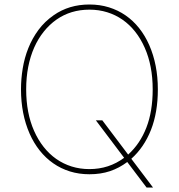

<svg xmlns="http://www.w3.org/2000/svg" viewBox="-20 -757 787 845"><path d="M72.4 -363.6Q72.4 -410.2 80.1 -456.5Q87.7 -502.8 104.8 -545.5Q121.8 -588.1 149.1 -625.2Q176.5 -662.3 216.3 -690Q283.7 -737.2 373.6 -737.2Q419.4 -737.2 459.3 -724.8Q499.3 -712.4 532.7 -689.3Q566.1 -666.2 592.3 -633.2Q618.6 -600.1 636.7 -558.9Q674.7 -472.3 674.7 -363.6Q674.7 -262.1 644.4 -185.2Q614 -108.3 557.9 -58.2L653.4 68.2H625L540.1 -44Q504.6 -17.4 464 -3.7Q423.3 9.9 373.6 9.9Q327.8 9.9 287.8 -2.5Q247.9 -14.9 214.5 -38.2Q181.1 -61.4 154.8 -94.5Q128.6 -127.5 110.4 -168.7Q72.4 -255.3 72.4 -363.6ZM130 -181.1Q147.4 -141.7 172.1 -110.4Q196.7 -79.2 227.6 -57.5Q258.5 -35.9 295.3 -24.3Q332 -12.8 373.6 -12.8Q459.5 -12.8 526.3 -62.5L402 -227.3H430.4L544 -76.7Q596.6 -124.3 624.3 -195.7Q652 -267 652 -363.6Q652 -468 616.8 -547.2Q599.4 -586.6 574.8 -617.7Q550.1 -648.8 519.2 -670.3Q488.3 -691.8 451.7 -703.1Q415.1 -714.5 373.6 -714.5Q291.2 -714.5 228.7 -670.8Q197.4 -648.8 172.6 -617.7Q147.7 -586.6 130.5 -547.8Q113.3 -508.9 104.2 -462.5Q95.2 -416.2 95.2 -363.6Q95.2 -259.6 130 -181.1Z"/></svg>

Font: Inter P Thin
Style: Regular
Weight: 100
Designer: Rasmus Andersson
Foundry: rsms
Version: Version 3.018;git-588b23468